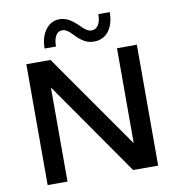

<svg xmlns="http://www.w3.org/2000/svg" viewBox="-97 -1007 1014 1095"><g transform="rotate(-10 410.0 -460.0)"><path d="M615 -700V-150L230 -700H90V0H205V-545L585 0H730V-700ZM610 -910H544C544 -855 523 -825 490 -825C470 -825 452 -838 426 -865C389 -902 357 -920 319 -920C254 -920 208 -857 208 -770H274C274 -824 293 -855 324 -855C345 -855 361 -843 383 -820C424 -776 454 -760 494 -760C566 -760 610 -819 610 -910Z"/></g></svg>

Font: Goli Medium
Style: Regular
Weight: 500
Designer: jaikishan Patel
Foundry: MagicType
Version: Version 1.000;Glyphs 3.2 (3242)